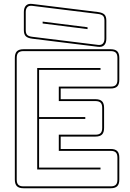

<svg xmlns="http://www.w3.org/2000/svg" viewBox="-20 -992 694 1022"><path d="M105 10Q81 10 70 -1Q59 -12 59 -36V-684Q59 -708 70 -719Q81 -730 105 -730H569Q593 -730 604 -719Q615 -708 615 -684V-567Q615 -543 604 -532Q593 -521 569 -521H303V-464H488Q512 -464 523 -453Q534 -442 534 -418V-311Q534 -287 523 -276Q512 -265 488 -265H303V-199H569Q593 -199 604 -188Q615 -177 615 -153V-36Q615 -12 604 -1Q593 10 569 10ZM569 0Q588 0 596.5 -8.5Q605 -17 605 -36V-153Q605 -172 596.5 -180.5Q588 -189 569 -189H293V-275H488Q507 -275 515.5 -283.5Q524 -292 524 -311V-418Q524 -437 515.5 -445.5Q507 -454 488 -454H293V-531H569Q588 -531 596.5 -539.5Q605 -548 605 -567V-684Q605 -703 596.5 -711.5Q588 -720 569 -720H105Q86 -720 77.5 -711.5Q69 -703 69 -684V-36Q69 -17 77.5 -8.5Q86 0 105 0ZM515 -100V-90H178V-630H515V-620H188V-369H434V-359H188V-100ZM546 -786Q546 -763 534.5 -751.5Q523 -740 501 -743L152 -786Q128 -789 117.5 -799Q107 -809 107 -832V-928Q107 -951 118.5 -962.5Q130 -974 152 -971L501 -928Q525 -925 535.5 -915Q546 -905 546 -882ZM502 -753Q519 -751 527.5 -760Q536 -769 536 -786V-882Q536 -901 527.5 -908.5Q519 -916 500 -918L151 -961Q134 -963 125.5 -954Q117 -945 117 -928V-832Q117 -813 125.5 -805.5Q134 -798 153 -796ZM207 -867V-877L446 -847V-837Z"/></svg>

Font: Bungee Outline
Style: Regular
Weight: 400
Designer: David Jonathan Ross
Foundry: David Jonathan Ross
Version: Version 1.000;PS 1.0;hotconv 1.0.72;makeotf.lib2.5.5900